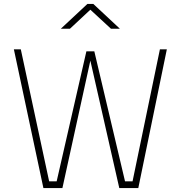

<svg xmlns="http://www.w3.org/2000/svg" viewBox="-20 -949 912 969"><path d="M50 -700H85L228 -34H266L416 -690H456L611 -34H649L787 -700H822L678 0H582L436 -643L295 0H199ZM287 -804 421 -929H451L585 -804H540L436 -900L333 -804Z"/></svg>

Font: TitilliumMaps29L
Style: 1 wt
Weight: 100
Designer: Campivisivi
Foundry: Accademia di Belle Arti di Urbino and students of MA course of Visual design
Version: Version 001.001